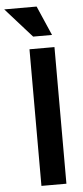

<svg xmlns="http://www.w3.org/2000/svg" viewBox="-107 -947 425 980"><g transform="rotate(-5 105.5 -457.0)"><path d="M119.8 -914 185.5 -762.8H88.8L-46.2 -914ZM64.5 -700H192.5V0H64.5Z"/></g></svg>

Font: Haskoy
Style: Regular
Weight: 400
Designer: Ertekin Erdin
Foundry: Ertekin Erdin
Version: Version 1.500